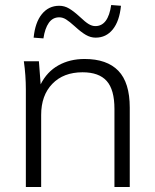

<svg xmlns="http://www.w3.org/2000/svg" viewBox="-20 -745 618 765"><path d="M75 0ZM83 0V-389Q83 -416 81 -444.5Q79 -473 75 -501H135L142 -409Q167 -459 212.5 -484.5Q258 -510 317 -510Q406 -510 451.5 -463Q497 -416 497 -316V0H436V-311Q436 -388 405 -422.5Q374 -457 309 -457Q233 -457 188.5 -411Q144 -365 144 -287V0ZM153 -592 114 -595Q120 -656 147 -689Q174 -722 216 -722Q237 -722 255.5 -711Q274 -700 298 -678Q320 -657 333.5 -649Q347 -641 360 -641Q411 -641 423 -725L462 -722Q456 -661 429.5 -628Q403 -595 361 -595Q341 -595 322 -606Q303 -617 278 -640Q257 -659 243.5 -667.5Q230 -676 216 -676Q190 -676 174.5 -654Q159 -632 153 -592Z"/></svg>

Font: Winston Light
Style: Regular
Weight: 300
Designer: Original fonts by Vernon Adams / Changes by Cristiano Sobral
Foundry: Original fonts by Vernon Adams / Changes by Cristiano Sobral
Version: Version 2.503;July 17, 2020;FontCreator 13.0.0.2655 64-bit